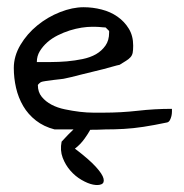

<svg xmlns="http://www.w3.org/2000/svg" viewBox="-20 -362 516 537"><path d="M152.3 34.2Q170.9 13.7 185.5 0H132.8Q102.5 -7.8 80.6 -24.9Q58.6 -42 44.9 -65.4Q31.2 -88.9 24.9 -116.2Q18.6 -143.6 18.6 -171.9Q18.6 -205.1 37.1 -236.3Q55.7 -267.6 84.5 -291Q113.3 -314.5 147.9 -328.1Q182.6 -341.8 213.9 -341.8Q239.3 -341.8 264.2 -335.4Q289.1 -329.1 308.6 -315.4Q328.1 -301.8 340.3 -281.7Q352.5 -261.7 352.5 -234.4Q352.5 -221.7 351.1 -214.4Q349.6 -207 344.7 -201.7Q339.8 -196.3 332.5 -191.9Q325.2 -187.5 314.5 -180.7Q308.6 -179.7 296.9 -176.3Q285.2 -172.9 270 -168.9Q254.9 -165 238.3 -161.1Q221.7 -157.2 206.5 -153.3Q191.4 -149.4 179.7 -146.5Q168 -143.6 162.1 -142.6Q159.2 -141.6 149.4 -140.6Q139.6 -139.6 128.4 -138.2Q117.2 -136.7 107.4 -135.3Q97.7 -133.8 95.7 -132.8Q92.8 -131.8 89.4 -128.4Q85.9 -125 85.9 -124Q85.9 -104.5 96.7 -91.3Q107.4 -78.1 124 -69.3Q140.6 -60.5 161.6 -56.2Q182.6 -51.8 203.1 -49.3Q223.6 -46.9 241.2 -46.9Q258.8 -46.9 269.5 -46.9Q318.4 -46.9 365.2 -52.2Q412.1 -57.6 460.9 -57.6V-49.8Q460.9 -43.9 459.5 -37.6Q458 -31.2 455.1 -25.9Q452.1 -20.5 447.3 -19.5Q410.2 -11.7 381.3 -7.3Q352.5 -2.9 327.1 -1.5Q301.8 0 274.4 0Q254.9 1 232.4 1Q226.6 11.7 216.8 25.4Q205.1 42 189.5 53.7Q229.5 84 248 104.5Q266.6 125 269.5 137.2Q272.5 149.4 263.7 153.3Q254.9 157.2 240.2 154.3Q225.6 151.4 208 141.1Q190.4 130.9 176.8 115.2Q163.1 99.6 155.3 79.1Q147.5 58.6 152.3 34.2ZM237.3 -287.1Q224.6 -287.1 208.5 -284.7Q192.4 -282.2 175.3 -276.9Q158.2 -271.5 141.6 -263.2Q125 -254.9 112.3 -243.7Q99.6 -232.4 91.3 -218.8Q83 -205.1 83 -188.5H123Q144.5 -188.5 167 -190.4Q189.5 -192.4 210.9 -196.8Q232.4 -201.2 248.5 -210.4Q264.6 -219.7 274.9 -234.4Q285.2 -249 285.2 -270.5V-275.4L275.4 -285.2Q273.4 -285.2 268.1 -285.6Q262.7 -286.1 256.8 -286.6Q251 -287.1 245.6 -287.1Q240.2 -287.1 237.3 -287.1Z"/></svg>

Font: Swanky and Moo Moo Cyrillic
Style: Regular
Weight: 400
Designer: Kimberly Geswein; Denis Ignatov
Foundry: Kimberly Geswein; Denis Ignatov
Version: Version 1.003 June 27, 2018